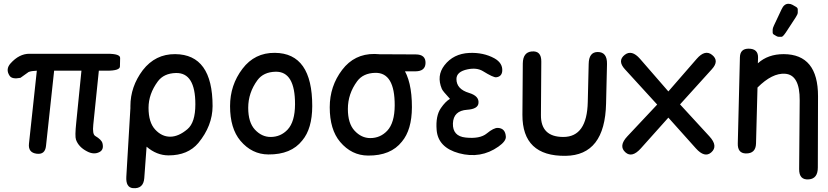

<svg xmlns="http://www.w3.org/2000/svg" viewBox="-20 -791 4371 1013"><path d="M30.8 -391.1Q43.9 -371.6 87.9 -380.4L130.9 -411.1Q145.5 -417 174.3 -418L132.8 -32.7Q127.9 14.2 173.3 20Q217.8 25.9 222.7 -21L265.6 -418H409.7L382.3 -145Q374.5 -71.8 380.9 -54.2Q394.5 -15.6 438.5 7.3Q474.6 26.9 504.9 11.2Q529.3 -1.5 520.5 -35.6Q515.6 -54.2 482.4 -73.7Q466.8 -83 472.2 -133.3L501.5 -418H544.9Q612.3 -418 612.8 -440.4Q613.3 -462.9 613.8 -485.1Q614.3 -507.3 546.9 -507.3H134.8Q81.1 -507.3 35.6 -456.5Q7.8 -425.3 30.8 -391.1Z M904.3 -505.4Q799.8 -506.3 733.4 -420.9Q668 -334 668 -231Q668 -225.1 668 -219.7Q667.5 -216.3 667.5 -212.4L646.5 141.1Q643.1 198.2 681.6 201.7Q736.8 206.1 741.2 148.9L753.4 -17.1Q806.6 28.8 869.6 28.8Q971.2 28.8 1026.4 -36.6Q1101.1 -127.4 1101.6 -231Q1101.6 -503.9 904.3 -505.4ZM908.2 -405.8Q1010.7 -408.2 1010.7 -240.7Q1010.7 -144.5 968.8 -109.4Q921.9 -69.8 877.9 -69.8Q833.5 -69.8 798.8 -107.4Q763.7 -145 763.7 -222.2Q763.7 -294.9 812.5 -361.3Q844.2 -404.3 908.2 -405.8Z M1434.1 -412.6Q1537.1 -414.6 1536.6 -240.7Q1536.1 -148.9 1497.6 -107.4Q1460.9 -68.4 1407.7 -68.4Q1360.8 -68.4 1324.7 -107.4Q1289.6 -145.5 1289.6 -222.2Q1289.6 -301.8 1338.4 -368.2Q1370.1 -411.1 1434.1 -412.6ZM1430.2 -512.2Q1323.7 -513.2 1259.3 -428.2Q1193.8 -342.3 1193.8 -231Q1193.8 -113.3 1248.5 -48.3Q1309.1 23.4 1396 23.9Q1516.1 24.9 1574.7 -49.8Q1627 -111.8 1627.4 -231Q1627.9 -510.7 1430.2 -512.2Z M1971.2 -504.9Q1897.5 -505.4 1896.5 -458Q1895 -414.1 1968.8 -414.1L2170.9 -414.6Q2224.1 -414.6 2225.1 -458.5Q2226.1 -503.9 2172.9 -503.9ZM1960 -406.7Q2063 -408.7 2062.5 -234.9Q2062 -143.1 2023.4 -101.6Q1986.8 -62.5 1933.6 -62.5Q1886.7 -62.5 1850.6 -101.6Q1815.4 -139.6 1815.4 -216.3Q1815.4 -295.9 1864.3 -362.3Q1896 -405.3 1960 -406.7ZM1956.1 -506.3Q1849.6 -507.3 1785.2 -422.4Q1719.7 -336.4 1719.7 -225.1Q1719.7 -107.4 1774.4 -42.5Q1835 29.3 1921.9 29.8Q2042 30.8 2100.6 -43.9Q2152.8 -106 2153.3 -225.1Q2153.8 -504.9 1956.1 -506.3Z M2454.6 -300.8Q2388.2 -320.8 2388.2 -374Q2388.2 -413.1 2447.3 -425.3Q2495.6 -435.1 2527.3 -416Q2583.5 -381.3 2598.1 -383.3Q2627.4 -386.7 2629.9 -416.5Q2632.8 -458.5 2588.4 -483.4Q2530.3 -515.1 2455.6 -511.7Q2372.1 -507.8 2324.7 -446.3Q2282.2 -391.1 2311 -322.3Q2314.9 -311.5 2354 -269.5Q2329.6 -254.9 2306.2 -220.7Q2277.8 -179.7 2283.7 -105.5Q2291 -12.7 2401.9 17.6Q2516.6 48.3 2609.9 -17.6Q2649.9 -45.9 2648.9 -69.3Q2646.5 -114.3 2606.9 -116.2Q2585 -117.2 2548.3 -86.9Q2512.2 -57.1 2436 -65.4Q2367.7 -72.8 2369.6 -139.6Q2372.1 -207 2444.8 -211.9Q2501 -215.8 2504.4 -246.1Q2509.3 -284.2 2454.6 -300.8Z M3177.7 -245.6 3182.6 -453.6Q3183.6 -516.6 3133.8 -516.6Q3086.9 -516.6 3085.9 -453.6L3081.1 -252.9Q3077.1 -68.4 2952.1 -68.4Q2833 -68.4 2834 -184.1L2835.9 -465.3Q2836.9 -524.4 2785.2 -519.5Q2739.3 -515.1 2738.3 -456.5L2736.3 -185.5Q2735.4 34.2 2963.9 31.2Q3171.9 28.8 3177.7 -245.6Z M3275.9 -501.5Q3236.3 -470.2 3276.9 -425.8L3447.3 -239.3L3290 -71.8Q3241.7 -20.5 3280.3 13.2Q3314.9 43.5 3361.3 -8.3L3506.3 -170.4L3651.4 -8.3Q3697.8 43.5 3732.4 13.2Q3770.5 -20 3722.7 -71.8L3567.9 -240.2L3735.8 -425.8Q3776.4 -470.2 3736.8 -501.5Q3699.7 -531.2 3655.8 -480.5L3506.3 -308.6L3356.9 -480.5Q3313 -530.8 3275.9 -501.5Z M3929.7 -534.2Q3884.8 -534.2 3883.8 -488.8L3872.6 -34.7Q3871.1 17.6 3915 18.6Q3967.3 19.5 3968.8 -33.7L3976.6 -329.1Q4054.2 -406.7 4122.1 -401.9Q4200.2 -396.5 4199.2 -261.2L4196.3 101.1Q4195.8 160.2 4248 155.3Q4294.9 151.4 4294.9 92.3L4295.9 -282.7Q4296.4 -504.9 4114.7 -505.4Q4031.7 -505.4 3978.5 -457Q3979 -471.7 3979.5 -485.8Q3981 -534.2 3929.7 -534.2ZM4126 -619.6 4177.7 -698.7Q4189 -715.8 4189 -724.4Q4189 -732.9 4189 -741.2Q4189 -749.5 4179.7 -754.9Q4170.4 -760.3 4161.1 -765.6Q4151.9 -771 4139.6 -771Q4116.7 -771 4103.5 -741.7L4063.5 -656.7Q4056.6 -642.1 4056.6 -634.8Q4056.6 -627.4 4056.6 -619.9Q4056.6 -612.3 4063.2 -608.4Q4069.8 -604.5 4076.4 -600.6Q4083 -596.7 4089.8 -596.7Q4096.7 -596.7 4103.5 -596.7Q4110.4 -596.7 4126 -619.6Z"/></svg>

Font: Comic Relief
Style: Regular
Weight: 400
Designer: Jeff Davis
Foundry: Loudifier
Version: Version 1.200; ttfautohint (v1.8.4.7-5d5b)